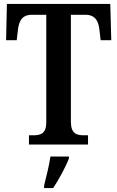

<svg xmlns="http://www.w3.org/2000/svg" viewBox="-20 -734 596 975"><path d="M127 0H427V-47H406C369 -47 340 -55 340 -116V-659H413C465 -659 480 -626 485 -582L491 -530H545L540 -714H15L11 -530H65L71 -582C76 -626 91 -659 142 -659H215V-113C215 -55 186 -47 149 -47H127ZM204 208V221H250C278 179 314 113 330 71V61H236C230 107 214 166 204 208Z"/></svg>

Font: Noto Serif Myanmar Condensed SemiBold
Style: Regular
Weight: 600
Width: 3
Designer: Ben Mitchell and the Monotype Design Team
Foundry: Monotype Imaging Inc.
Version: Version 2.106